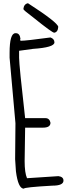

<svg xmlns="http://www.w3.org/2000/svg" viewBox="-20 -1140 438 1183"><path d="M78.1 -935.5Q102.5 -935.5 106.4 -898.4H103.5L106.4 -888.7Q139.6 -888.7 291 -909.2Q315.4 -900.4 315.4 -878.9Q315.4 -847.7 183.6 -838.9L97.7 -827.1V-784.2Q97.7 -738.3 134.8 -412.1H259.8Q285.2 -412.1 291 -383.8Q291 -353.5 245.1 -353.5H134.8V-349.6L131.8 -147.5Q131.8 -75.2 146.5 -42L339.8 -54.7Q371.1 -50.8 371.1 -27.3Q371.1 3.9 302.7 3.9Q127 13.7 127 22.5Q91.8 22.5 78.1 -85L73.2 -159.2L75.2 -380.9L39.1 -784.2V-814.5Q39.1 -935.5 75.2 -935.5ZM338.9 -974.6Q336.9 -942.4 314.5 -938.5Q303.7 -936.5 182.6 -1034.2Q126 -1076.2 124 -1084Q127 -1115.2 152.3 -1120.1Q335 -1002 338.9 -974.6Z"/></svg>

Font: Sue Ellen Francisco
Style: Regular
Weight: 400
Designer: Kimberly Geswein
Foundry: Kimberly Geswein
Version: Version 1.002 2007